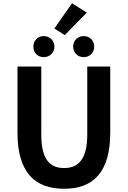

<svg xmlns="http://www.w3.org/2000/svg" viewBox="-20 -1152 788 1186"><path d="M376 14C556 14 661 -88 661 -333V-741H519V-320C519 -166 462 -114 376 -114C289 -114 235 -166 235 -320V-741H88V-333C88 -88 194 14 376 14ZM250 -799C288 -799 316 -827 316 -864C316 -901 288 -929 250 -929C212 -929 186 -901 186 -864C186 -827 212 -799 250 -799ZM380 -935 516 -1074 425 -1132 316 -976ZM497 -799C535 -799 562 -827 562 -864C562 -901 535 -929 497 -929C459 -929 432 -901 432 -864C432 -827 459 -799 497 -799Z"/></svg>

Font: Noto Sans JP
Style: Bold
Weight: 700
Designer: Ryoko NISHIZUKA 西塚涼子 (kana, bopomofo & ideographs); Paul D. Hunt (Latin, Greek & Cyrillic); Sandoll Communications 산돌커뮤니
Foundry: Adobe
Version: Version 2.004;hotconv 1.0.118;makeotfexe 2.5.65603